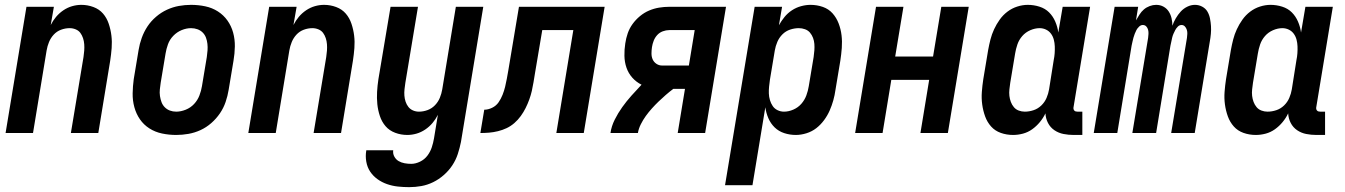

<svg xmlns="http://www.w3.org/2000/svg" viewBox="-20 -548 5540 791"><path d="M3 0 89 -520H202L189 -445Q198 -463 211 -478.5Q224 -494 241 -505.5Q258 -517 277 -522.5Q296 -528 315 -528Q341 -528 365 -519Q389 -510 404.5 -492Q420 -474 428 -450Q436 -426 439 -401Q442 -376 440 -350Q438 -324 434 -298L385 0H272L324 -313Q326 -326 327 -339.5Q328 -353 327 -366Q326 -379 322 -391Q318 -403 311 -412.5Q304 -422 292 -427Q280 -432 267 -432Q249 -432 231.5 -425.5Q214 -419 201.5 -405.5Q189 -392 182 -375Q175 -358 172 -340L116 0Z M706 8Q676 8 647.5 2Q619 -4 595.5 -19Q572 -34 556.5 -56.5Q541 -79 533.5 -106.5Q526 -134 526.5 -163.5Q527 -193 531 -222L551 -342Q555 -367 564 -392Q573 -417 587.5 -439Q602 -461 623 -479Q644 -497 668 -508Q692 -519 717 -523.5Q742 -528 767 -528Q797 -528 825.5 -522Q854 -516 877.5 -501Q901 -486 917 -463.5Q933 -441 940.5 -413.5Q948 -386 947.5 -356.5Q947 -327 942 -298L922 -178Q918 -153 909.5 -128Q901 -103 886 -81Q871 -59 850.5 -41Q830 -23 806 -12Q782 -1 756.5 3.5Q731 8 706 8ZM706 -88Q725 -88 745 -96Q765 -104 779.5 -119.5Q794 -135 801.5 -154.5Q809 -174 812 -193L832 -313Q834 -327 835 -340.5Q836 -354 834.5 -367.5Q833 -381 828.5 -393Q824 -405 815 -414Q806 -423 793.5 -427.5Q781 -432 767 -432Q748 -432 728.5 -424Q709 -416 694 -400.5Q679 -385 672 -365.5Q665 -346 662 -327L642 -207Q640 -193 638.5 -179.5Q637 -166 639 -152.5Q641 -139 645.5 -127Q650 -115 659 -106Q668 -97 680 -92.5Q692 -88 706 -88Z M1003 0 1089 -520H1202L1189 -445Q1198 -463 1211 -478.5Q1224 -494 1241 -505.5Q1258 -517 1277 -522.5Q1296 -528 1315 -528Q1341 -528 1365 -519Q1389 -510 1404.5 -492Q1420 -474 1428 -450Q1436 -426 1439 -401Q1442 -376 1440 -350Q1438 -324 1434 -298L1385 0H1272L1324 -313Q1326 -326 1327 -339.5Q1328 -353 1327 -366Q1326 -379 1322 -391Q1318 -403 1311 -412.5Q1304 -422 1292 -427Q1280 -432 1267 -432Q1249 -432 1231.5 -425.5Q1214 -419 1201.5 -405.5Q1189 -392 1182 -375Q1175 -358 1172 -340L1116 0Z M1666 223Q1642 223 1619 220.5Q1596 218 1574.5 210.5Q1553 203 1535 190Q1517 177 1505 159Q1493 141 1489 118Q1485 95 1489 72V71H1600Q1598 85 1604.5 97Q1611 109 1622 115.5Q1633 122 1646.5 124.5Q1660 127 1674 127Q1692 127 1710.5 118Q1729 109 1741 93Q1753 77 1759 58.5Q1765 40 1768 22L1784 -75Q1775 -57 1762 -41.5Q1749 -26 1732 -14.5Q1715 -3 1696 2.5Q1677 8 1658 8Q1632 8 1608 -1Q1584 -10 1568.5 -28Q1553 -46 1545 -70Q1537 -94 1534.5 -119Q1532 -144 1533.5 -170Q1535 -196 1539 -222L1589 -520H1702L1650 -207Q1648 -194 1646.5 -180.5Q1645 -167 1646 -154Q1647 -141 1651 -129Q1655 -117 1662.5 -107.5Q1670 -98 1681.5 -93Q1693 -88 1706 -88Q1724 -88 1741.5 -94.5Q1759 -101 1772 -114.5Q1785 -128 1792 -145Q1799 -162 1802 -180L1858 -520H1971L1879 37Q1874 62 1866 86.5Q1858 111 1843.5 133Q1829 155 1808.5 173Q1788 191 1764.5 202.5Q1741 214 1716 218.5Q1691 223 1666 223Z M1959 0 1975 -96Q1991 -96 2007.5 -104Q2024 -112 2034 -126.5Q2044 -141 2050.5 -157.5Q2057 -174 2061 -190.5Q2065 -207 2068 -223.5Q2071 -240 2074 -257L2118 -520H2471L2385 0H2272L2342 -424H2214L2184 -246Q2181 -228 2178 -209.5Q2175 -191 2171 -173.5Q2167 -156 2160.5 -138Q2154 -120 2145.5 -103Q2137 -86 2125.5 -70Q2114 -54 2099 -41Q2084 -28 2067 -20Q2050 -12 2031.5 -7.5Q2013 -3 1995 -1.5Q1977 0 1959 0Z M2495 0Q2499 -28 2512.5 -55Q2526 -82 2543.5 -106.5Q2561 -131 2581.5 -154Q2602 -177 2623 -199Q2601 -210 2585 -228Q2569 -246 2561 -269Q2553 -292 2552.5 -318Q2552 -344 2556 -369Q2559 -390 2566 -410.5Q2573 -431 2586 -449Q2599 -467 2616.5 -481.5Q2634 -496 2654 -504.5Q2674 -513 2695 -516.5Q2716 -520 2737 -520H2971L2885 0H2772L2802 -182H2754Q2738 -170 2722.5 -156.5Q2707 -143 2693 -129.5Q2679 -116 2665.5 -101Q2652 -86 2640.5 -70Q2629 -54 2620 -36Q2611 -18 2608 0ZM2708 -278H2818L2842 -424H2737Q2724 -424 2710.5 -419Q2697 -414 2687.5 -403.5Q2678 -393 2673 -380Q2668 -367 2666 -354Q2664 -341 2664 -327.5Q2664 -314 2669 -303Q2674 -292 2684.5 -285Q2695 -278 2708 -278Z M2967 215 3089 -520H3202L3189 -444Q3199 -462 3212 -478Q3225 -494 3242.5 -505.5Q3260 -517 3280 -522.5Q3300 -528 3319 -528Q3346 -528 3370 -519.5Q3394 -511 3410 -493Q3426 -475 3435 -451.5Q3444 -428 3447 -402.5Q3450 -377 3448 -350.5Q3446 -324 3442 -298L3422 -178Q3419 -156 3413 -134.5Q3407 -113 3398 -92.5Q3389 -72 3375 -53Q3361 -34 3343 -20Q3325 -6 3302.5 1Q3280 8 3259 8Q3234 8 3211 0.5Q3188 -7 3171.5 -23Q3155 -39 3145.5 -61Q3136 -83 3133 -106L3080 215ZM3210 -88Q3229 -88 3248.5 -96.5Q3268 -105 3281.5 -120.5Q3295 -136 3302 -155Q3309 -174 3312 -193L3332 -313Q3334 -327 3335 -340.5Q3336 -354 3335 -367Q3334 -380 3329.5 -392Q3325 -404 3317 -413.5Q3309 -423 3296.5 -427.5Q3284 -432 3271 -432Q3253 -432 3235 -426Q3217 -420 3203.5 -406.5Q3190 -393 3182.5 -375.5Q3175 -358 3172 -340L3152 -220Q3150 -206 3148.5 -191.5Q3147 -177 3147.5 -163Q3148 -149 3152 -135.5Q3156 -122 3163.5 -111Q3171 -100 3183.5 -94Q3196 -88 3210 -88Z M3503 0 3589 -520H3702L3668 -315H3824L3858 -520H3971L3885 0H3772L3808 -219H3652L3616 0Z M4439 8H4403Q4382 8 4361.5 4Q4341 0 4324 -11.5Q4307 -23 4297.5 -41.5Q4288 -60 4287 -81Q4278 -62 4264 -45Q4250 -28 4232.5 -15.5Q4215 -3 4194.5 2.5Q4174 8 4154 8Q4127 8 4103 -0.5Q4079 -9 4063 -27Q4047 -45 4038.5 -68.5Q4030 -92 4026.5 -117.5Q4023 -143 4025 -169.5Q4027 -196 4031 -222L4051 -342Q4055 -364 4060.5 -385.5Q4066 -407 4075.5 -427.5Q4085 -448 4098.5 -467Q4112 -486 4130.5 -500Q4149 -514 4171 -521Q4193 -528 4214 -528Q4239 -528 4262.5 -520.5Q4286 -513 4302 -497Q4318 -481 4327.5 -459Q4337 -437 4340 -414L4358 -520H4471L4403 -108Q4402 -104 4402.5 -100Q4403 -96 4405.5 -93Q4408 -90 4411.5 -89Q4415 -88 4419 -88H4439ZM4202 -88Q4220 -88 4238 -94Q4256 -100 4270 -113.5Q4284 -127 4291.5 -144.5Q4299 -162 4302 -180L4321 -300Q4324 -314 4325 -328.5Q4326 -343 4325.5 -357Q4325 -371 4321.5 -384.5Q4318 -398 4310 -409Q4302 -420 4289.5 -426Q4277 -432 4263 -432Q4244 -432 4224.5 -423.5Q4205 -415 4191.5 -399.5Q4178 -384 4171.5 -365Q4165 -346 4162 -327L4142 -207Q4140 -193 4138.5 -179.5Q4137 -166 4138.5 -153Q4140 -140 4144.5 -128Q4149 -116 4157 -106.5Q4165 -97 4177 -92.5Q4189 -88 4202 -88Z M4486 0 4572 -520H4669L4660 -464Q4667 -476 4674.5 -488Q4682 -500 4692.5 -509Q4703 -518 4716.5 -523Q4730 -528 4743 -528Q4760 -528 4773.5 -520.5Q4787 -513 4795 -500.5Q4803 -488 4806.5 -473Q4810 -458 4810 -442Q4815 -457 4824 -472.5Q4833 -488 4844.5 -500.5Q4856 -513 4871.5 -520.5Q4887 -528 4903 -528Q4919 -528 4933 -520.5Q4947 -513 4954.5 -500Q4962 -487 4965 -471.5Q4968 -456 4969 -440.5Q4970 -425 4968.5 -408.5Q4967 -392 4964 -376L4902 0H4805L4870 -392Q4871 -400 4871.5 -408.5Q4872 -417 4869.5 -425Q4867 -433 4861.5 -439Q4856 -445 4848 -445Q4839 -445 4832.5 -438.5Q4826 -432 4822 -424.5Q4818 -417 4814.5 -409Q4811 -401 4809 -392.5Q4807 -384 4805.5 -376Q4804 -368 4802 -360L4743 0H4645L4710 -392Q4711 -400 4711.5 -408.5Q4712 -417 4710 -425Q4708 -433 4702.5 -439Q4697 -445 4688 -445Q4680 -445 4673 -438.5Q4666 -432 4662 -424.5Q4658 -417 4655 -409Q4652 -401 4649.5 -392.5Q4647 -384 4645.5 -376Q4644 -368 4642 -360L4583 0Z M5439 8H5403Q5382 8 5361.5 4Q5341 0 5324 -11.5Q5307 -23 5297.5 -41.5Q5288 -60 5287 -81Q5278 -62 5264 -45Q5250 -28 5232.5 -15.5Q5215 -3 5194.5 2.5Q5174 8 5154 8Q5127 8 5103 -0.5Q5079 -9 5063 -27Q5047 -45 5038.5 -68.5Q5030 -92 5026.5 -117.5Q5023 -143 5025 -169.5Q5027 -196 5031 -222L5051 -342Q5055 -364 5060.5 -385.5Q5066 -407 5075.5 -427.5Q5085 -448 5098.5 -467Q5112 -486 5130.5 -500Q5149 -514 5171 -521Q5193 -528 5214 -528Q5239 -528 5262.5 -520.5Q5286 -513 5302 -497Q5318 -481 5327.5 -459Q5337 -437 5340 -414L5358 -520H5471L5403 -108Q5402 -104 5402.5 -100Q5403 -96 5405.5 -93Q5408 -90 5411.5 -89Q5415 -88 5419 -88H5439ZM5202 -88Q5220 -88 5238 -94Q5256 -100 5270 -113.5Q5284 -127 5291.5 -144.5Q5299 -162 5302 -180L5321 -300Q5324 -314 5325 -328.5Q5326 -343 5325.5 -357Q5325 -371 5321.5 -384.5Q5318 -398 5310 -409Q5302 -420 5289.5 -426Q5277 -432 5263 -432Q5244 -432 5224.5 -423.5Q5205 -415 5191.5 -399.5Q5178 -384 5171.5 -365Q5165 -346 5162 -327L5142 -207Q5140 -193 5138.5 -179.5Q5137 -166 5138.5 -153Q5140 -140 5144.5 -128Q5149 -116 5157 -106.5Q5165 -97 5177 -92.5Q5189 -88 5202 -88Z"/></svg>

Font: Iosevka Term Curly
Style: Bold Italic
Weight: 700
Italic angle: -9°
Designer: Belleve Invis
Foundry: Belleve Invis
Version: Version 32.3.0